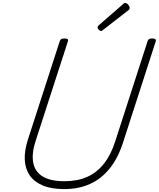

<svg xmlns="http://www.w3.org/2000/svg" viewBox="-20 -1279 1090 1318"><path d="M420 19Q332 19 273 -6Q214 -31 183.5 -76Q153 -121 150 -183Q147 -245 172 -322L390 -996Q393 -1006 400 -1010.5Q407 -1015 423 -1015Q437 -1015 443.5 -1010.5Q450 -1006 446 -995L226 -316Q197 -230 207.5 -166Q218 -102 271.5 -68.5Q325 -35 422 -35Q512 -35 579 -65Q646 -95 694 -156Q742 -217 771 -309L993 -996Q996 -1006 1003 -1010.5Q1010 -1015 1026 -1015Q1055 -1015 1049 -995L826 -305Q792 -197 735 -125Q678 -53 599.5 -17Q521 19 420 19ZM674 -1066Q667 -1066 658.5 -1074.5Q650 -1083 650 -1090Q650 -1092 651 -1095.5Q652 -1099 655 -1103L824 -1250Q828 -1254 831.5 -1256.5Q835 -1259 839 -1259Q845 -1259 852.5 -1253.5Q860 -1248 865 -1240.5Q870 -1233 870 -1225Q870 -1222 869 -1218.5Q868 -1215 863 -1210L688 -1074Q683 -1071 680.5 -1068.5Q678 -1066 674 -1066Z"/></svg>

Font: Playwrite RO ExtraLight
Style: Regular
Weight: 250
Version: Version 1.002